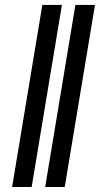

<svg xmlns="http://www.w3.org/2000/svg" viewBox="-20 -747 399 767"><path d="M227.3 -727.3 106.5 0H28.4L149.1 -727.3ZM359.4 -727.3 238.6 0H160.5L281.2 -727.3Z"/></svg>

Font: Karasuma Gothic
Style: Italic
Weight: 400
Italic angle: -9.39999°
Designer: Rasmus Andersson / Ryoko Nishizuka
Foundry: Genbu
Version: Version 1.00